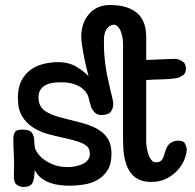

<svg xmlns="http://www.w3.org/2000/svg" viewBox="-20 -712 773 763"><path d="M580 11Q523 11 496 -30Q486 -45 480.5 -62.5Q475 -80 472.5 -98.5Q470 -117 469.5 -134Q469 -151 469 -165V-530Q469 -557 464.5 -573.5Q460 -590 454 -599Q448 -608 442 -611Q436 -614 433 -614Q429 -614 422 -611.5Q415 -609 408.5 -602.5Q402 -596 397.5 -583.5Q393 -571 393 -550Q393 -534 393.5 -514.5Q394 -495 398 -460Q401 -436 406 -411Q411 -386 416.5 -364Q422 -342 426 -324.5Q430 -307 430 -300Q430 -281 420.5 -268Q411 -255 381 -255Q364 -255 352.5 -269.5Q341 -284 340 -294Q339 -299 337 -305Q335 -310 334 -316Q333 -322 331 -328Q329 -335 322 -345Q315 -355 302.5 -364Q290 -373 270 -379Q250 -385 221 -385Q175 -385 154 -369.5Q133 -354 133 -325Q133 -290 157 -272.5Q181 -255 226 -244Q271 -233 307.5 -223Q344 -213 369.5 -198Q395 -183 409 -160Q423 -137 423 -101Q423 -60 407 -35Q391 -10 366.5 3.5Q342 17 312.5 21.5Q283 26 256 26Q237 26 217 23.5Q197 21 178.5 14.5Q160 8 144.5 -4Q129 -16 118 -36Q117 -1 109 15Q101 31 72 31Q61 31 48 23Q35 15 35 -11Q35 -13 35.5 -29.5Q36 -46 36 -59Q36 -79 34.5 -107Q33 -135 33 -158Q33 -175 38.5 -186Q44 -197 70 -197Q98 -197 107 -184Q116 -171 116 -154Q116 -146 117.5 -134Q119 -122 120 -120Q123 -112 132 -100Q141 -88 157 -76.5Q173 -65 196 -56.5Q219 -48 249 -48Q264 -48 279.5 -51Q295 -54 308 -60Q321 -66 329 -76Q337 -86 337 -100Q337 -110 334 -118.5Q331 -127 321 -134.5Q311 -142 292.5 -148.5Q274 -155 243 -162Q210 -169 175.5 -178Q141 -187 113.5 -204Q86 -221 68.5 -249Q51 -277 51 -323Q51 -364 65 -391Q79 -418 101.5 -434.5Q124 -451 153 -458Q182 -465 212 -465Q254 -465 285 -446Q316 -427 332 -409Q327 -427 322 -448Q317 -469 313 -490.5Q309 -512 306 -531.5Q303 -551 303 -566Q303 -621 334 -656.5Q365 -692 417 -692Q487 -692 524 -661Q561 -630 561 -565V-474Q567 -474 583.5 -474.5Q600 -475 619 -476Q638 -477 654.5 -477.5Q671 -478 676 -478Q688 -478 703.5 -469Q719 -460 719 -439Q719 -420 705 -411.5Q691 -403 685 -402Q654 -397 622 -396.5Q590 -396 561 -394V-152Q561 -139 563.5 -124Q566 -109 570.5 -96.5Q575 -84 582 -75.5Q589 -67 599 -67Q610 -67 616 -70.5Q622 -74 625.5 -79.5Q629 -85 630.5 -91Q632 -97 634 -102Q637 -112 640.5 -121Q644 -130 650 -137Q656 -144 665.5 -148.5Q675 -153 690 -153Q710 -153 716 -140Q722 -127 722 -117Q722 -103 714 -81Q706 -59 688.5 -38.5Q671 -18 644 -3.5Q617 11 580 11Z"/></svg>

Font: Life Savers ExtraBold
Style: Regular
Weight: 800
Designer: Pablo Impallari, Rodrigo Fuenzalida, Brenda Gallo
Foundry: Pablo Impallari, Rodrigo Fuenzalida, Brenda Gallo
Version: Version 3.001; ttfautohint (v0.95) -l 8 -r 50 -G 200 -x 14 -